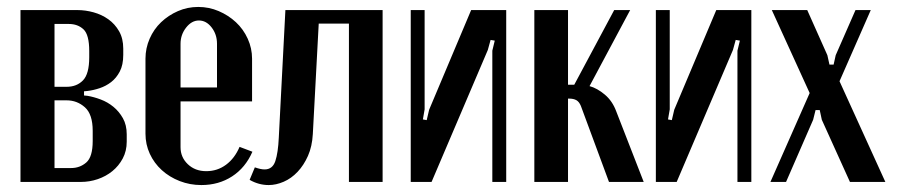

<svg xmlns="http://www.w3.org/2000/svg" viewBox="-20 -524 2583 553"><path d="M335 -366Q335 -337 325 -318Q315 -299 300 -287.5Q285 -276 267 -270Q249 -264 232 -262L222 -261V-249L232 -248Q250 -245 270 -237.5Q290 -230 306.5 -216.5Q323 -203 334 -183.5Q345 -164 345 -137V-116Q345 -89 333.5 -67.5Q322 -46 303.5 -31Q285 -16 261.5 -8Q238 0 213 0H39V-495H203Q226 -495 249.5 -488.5Q273 -482 292 -468.5Q311 -455 323 -434Q335 -413 335 -384ZM172 -274Q201 -274 219 -292.5Q237 -311 237 -359V-377Q237 -424 220.5 -439.5Q204 -455 178 -455H137V-274ZM247 -147Q247 -195 224.5 -215Q202 -235 172 -235H137V-40H185Q210 -40 228.5 -56Q247 -72 247 -118Z M399 -355Q399 -385 411 -412.5Q423 -440 444 -460Q465 -480 492.5 -492Q520 -504 551 -504Q582 -504 610 -492Q638 -480 659.5 -460Q681 -440 693.5 -412.5Q706 -385 706 -355V-232H500V-100Q500 -71 521 -51Q542 -31 574 -31Q606 -31 631 -49.5Q656 -68 670 -101L707 -87Q687 -41 648.5 -16Q610 9 560 9Q527 9 497.5 -2.5Q468 -14 446 -34Q424 -54 411.5 -81Q399 -108 399 -139ZM605 -272V-398Q605 -425 589.5 -445Q574 -465 553 -465Q532 -465 516 -444.5Q500 -424 500 -398V-272Z M714 -42Q731 -36 742 -36Q765 -36 773 -60Q781 -84 783 -128L802 -495H1082V0H985V-456H898L881 -138Q879 -102 867 -75Q855 -48 837 -29Q819 -10 797 -0.5Q775 9 754 9Q725 9 699 -6Z M1438 -495V0H1398V-378L1405 -407L1393 -409L1385 -380L1223 0H1163V-495H1203V-209L1198 -180L1209 -178L1216 -208L1337 -495Z M1653 -219Q1648 -231 1640 -235.5Q1632 -240 1619 -240H1616V0H1519V-495H1616V-280H1634L1749 -495H1795L1678 -276Q1700 -270 1722 -251.5Q1744 -233 1755 -203L1834 0H1734Z M2144 -495V0H2104V-378L2111 -407L2099 -409L2091 -380L1929 0H1869V-495H1909V-209L1904 -180L1915 -178L1922 -208L2043 -495Z M2305 -495 2363 -365 2369 -338H2381L2387 -365L2444 -495H2488L2398 -290L2530 0H2428L2347 -179L2341 -207H2329L2322 -179L2244 0H2199L2312 -256L2203 -495Z"/></svg>

Font: Moniqa Paragraph
Style: Bold
Weight: 700
Designer: Rajesh Rajput
Foundry: Rajesh Rajput
Version: Version 1.000